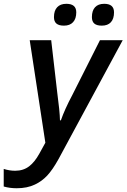

<svg xmlns="http://www.w3.org/2000/svg" viewBox="-106 -753 668 1013"><path d="M-86.4 231V138.2Q-56.2 147.9 -25.9 147.9Q17.6 147.9 48.3 124Q76.7 102.5 101.6 57.6L133.3 0L50.8 -541H164.1L195.3 -270.5Q209.5 -165 210.4 -118.2H215.3Q234.9 -175.3 275.9 -252.4L421.4 -541H541.5L203.1 85.9Q171.4 143.1 143.1 173.3Q114.7 203.6 78.1 220.7Q37.1 240.2 -17.6 240.2Q-54.7 240.2 -86.4 231ZM178.7 -662.6Q178.7 -696.8 195.6 -714.8Q212.4 -732.9 244.1 -732.9Q296.4 -732.9 296.4 -688Q296.4 -654.3 279.5 -636Q262.7 -617.7 231.4 -617.7Q204.6 -617.7 191.7 -628.7Q178.7 -639.6 178.7 -662.6ZM378.9 -662.6Q378.9 -696.8 395.5 -714.8Q412.1 -732.9 443.8 -732.9Q495.6 -732.9 495.6 -688Q495.6 -653.8 479 -635.7Q462.4 -617.7 431.2 -617.7Q404.3 -617.7 391.6 -628.7Q378.9 -639.6 378.9 -662.6Z"/></svg>

Font: Viking Open Sans Light
Style: Bold Italic
Weight: 600
Italic angle: -12°
Foundry: Ascender Corporation
Version: Version 2.000